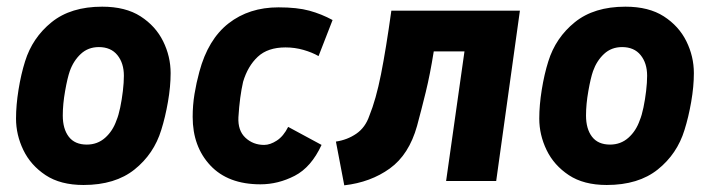

<svg xmlns="http://www.w3.org/2000/svg" viewBox="-20 -542 2126 575"><path d="M230 12Q161 12 116.5 -17.5Q72 -47 50 -92.5Q28 -138 28 -187Q28 -227 35.5 -273.5Q43 -320 55 -358Q77 -429 134.5 -475.5Q192 -522 286 -522Q356 -522 401 -493Q446 -464 468.5 -418.5Q491 -373 491 -323Q491 -283 483 -237Q475 -191 463 -153Q441 -81 383 -34.5Q325 12 230 12ZM240 -109Q272 -109 295 -129.5Q318 -150 329 -182Q335 -196 340 -220Q345 -244 348 -269.5Q351 -295 351 -315Q351 -353 331.5 -377Q312 -401 276 -401Q244 -401 222 -380.5Q200 -360 189 -329Q182 -309 175 -269.5Q168 -230 168 -196Q168 -156 186 -132.5Q204 -109 240 -109Z M760 10Q663 10 610 -46.5Q557 -103 557 -192Q557 -227 562.5 -260.5Q568 -294 577 -327Q603 -424 664.5 -472Q726 -520 814 -520Q870 -520 906.5 -510Q943 -500 976 -482L934 -374Q915 -385 889 -392.5Q863 -400 835 -400Q782 -400 752 -372Q722 -344 708 -297Q703 -275 699.5 -249Q696 -223 694 -191Q692 -151 715 -129.5Q738 -108 771 -108Q789 -108 809 -121Q829 -134 843 -162L943 -108Q912 -41 862.5 -15.5Q813 10 760 10Z M1011 13 986 -118Q1020 -123 1047 -141.5Q1074 -160 1086 -195Q1106 -244 1121 -319.5Q1136 -395 1152 -510H1537L1466 0H1316L1371 -388H1279Q1268 -319 1255 -266Q1242 -213 1229 -165Q1205 -79 1147.5 -37.5Q1090 4 1011 13Z M1797 12Q1728 12 1683.5 -17.5Q1639 -47 1617 -92.5Q1595 -138 1595 -187Q1595 -227 1602.5 -273.5Q1610 -320 1622 -358Q1644 -429 1701.5 -475.5Q1759 -522 1853 -522Q1923 -522 1968 -493Q2013 -464 2035.5 -418.5Q2058 -373 2058 -323Q2058 -283 2050 -237Q2042 -191 2030 -153Q2008 -81 1950 -34.5Q1892 12 1797 12ZM1807 -109Q1839 -109 1862 -129.5Q1885 -150 1896 -182Q1902 -196 1907 -220Q1912 -244 1915 -269.5Q1918 -295 1918 -315Q1918 -353 1898.5 -377Q1879 -401 1843 -401Q1811 -401 1789 -380.5Q1767 -360 1756 -329Q1749 -309 1742 -269.5Q1735 -230 1735 -196Q1735 -156 1753 -132.5Q1771 -109 1807 -109Z"/></svg>

Font: Finlandica
Style: Bold Italic
Weight: 700
Italic angle: -8°
Designer: Niklas Ekholm, Juho Hiilivirta, Jaakko Suomalainen
Foundry: Helsinki Type Studio
Version: Version 1.064; ttfautohint (v1.8.4.7-5d5b)